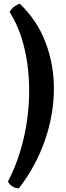

<svg xmlns="http://www.w3.org/2000/svg" viewBox="-20 -820 360 1040"><path d="M82 200Q60 200 44 187.5Q28 175 23 163Q78 59 108 -69.5Q138 -198 138 -330Q138 -449 112 -559.5Q86 -670 32 -755Q42 -774 59 -785.5Q76 -797 87 -800Q182 -709 227 -589.5Q272 -470 272 -341Q272 -200 223 -59Q174 82 82 200Z"/></svg>

Font: Texturina ExtraBold
Style: Regular
Weight: 800
Designer: Guillermo Torres Carreño
Foundry: Omnibus-Type
Version: Version 1.002; ttfautohint (v1.8.3)